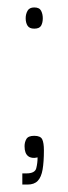

<svg xmlns="http://www.w3.org/2000/svg" viewBox="-20 -422 183 516"><path d="M72 -345Q59 -345 54 -353Q49 -361 49 -373Q49 -384 54 -393Q59 -402 72 -402Q86 -402 90.5 -393Q95 -384 95 -373Q95 -361 90.5 -353Q86 -345 72 -345ZM40 74V44H51Q74 44 77.5 30Q81 16 81 1Q65 5 55.5 -2.5Q46 -10 46 -29Q46 -40 51 -48.5Q56 -57 72 -57Q89 -57 93.5 -47.5Q98 -38 98 -18Q98 13 94.5 33.5Q91 54 81.5 64Q72 74 54 74Z"/></svg>

Font: Darker Grotesque Light
Style: Regular
Weight: 300
Designer: Gabriel Lam
Foundry: TypeRant
Version: Version 1.000;gftools[0.9.28]